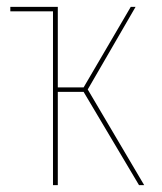

<svg xmlns="http://www.w3.org/2000/svg" viewBox="-20 -538 470 558"><path d="M399 0H384L223 -271H148V0H134V-505H10V-518H148V-284H223L360 -518H374L235 -278Z"/></svg>

Font: Fira Sans Compressed Hair
Style: Regular
Weight: 100
Width: 1
Designer: bBox Type GmbH & Carrois Corporate GbR & Edenspiekermann AG
Foundry: bBox Type GmbH & Carrois Corporate GbR & Edenspiekermann AG
Version: Version 4.301